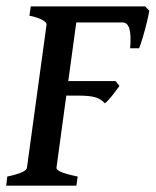

<svg xmlns="http://www.w3.org/2000/svg" viewBox="-22 -586 492 606"><path d="M449.2 -552.2Q446.8 -536.6 440.9 -513.2Q435.1 -489.7 428.5 -467.5Q421.9 -445.3 417 -433.6H388.7Q396 -515.1 365.2 -515.1H197.8L216.8 -565.9H436ZM355 -314.9Q345.2 -300.8 331.8 -283.9Q318.4 -267.1 309.1 -259.8Q296.4 -273.9 278.1 -279.1Q259.8 -284.2 227.1 -284.2H126.5L169.9 -330.1H342.8ZM286.6 -565.9 282.7 -536.6Q253.9 -533.7 237.1 -529.1Q220.2 -524.4 219.2 -518.6L156.2 -56.2Q155.3 -50.8 169.4 -43.9Q183.6 -37.1 223.1 -28.8L219.2 0H-2.4L1 -28.8Q61 -41.5 63 -56.2L125 -508.8Q126 -514.2 113 -522.2Q100.1 -530.3 70.8 -536.6L75.2 -565.9Z"/></svg>

Font: Dai Banna SIL Medium
Style: Italic
Weight: 500
Italic angle: -11°
Designer: Victor Gaultney
Foundry: SIL International
Version: Version 4.000